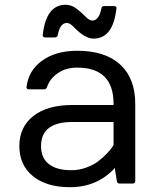

<svg xmlns="http://www.w3.org/2000/svg" viewBox="-20 -760 670 795"><path d="M60.1 -155C60.1 -102.5 78.9 -61 116.5 -30.5C154.1 -0.1 205.2 15.1 270 15.1C314.3 15.1 354 5.9 389.2 -12.7C402.5 -19.5 415.9 -28.4 429.2 -39.3C442.5 -50.2 451.2 -58.8 455.1 -64.9L463.9 -9.8C464.8 -3.3 468.6 0 475.1 0H529.8C536.6 0 540 -3.3 540 -9.8V-330.1C540 -400.1 519.4 -454.2 478 -492.4C436.7 -530.7 377.3 -549.8 299.8 -549.8C240.6 -549.8 192.1 -536.1 154.3 -508.8C116.5 -481.4 95.1 -445.1 89.8 -399.9C89.2 -393.4 92.6 -390.1 100.1 -390.1H163.1C168.9 -390.1 172.9 -393.4 174.8 -399.9C182.9 -423.3 198 -442.5 220 -457.5C241.9 -472.5 268.6 -480 299.8 -480C400.1 -480 450.2 -430 450.2 -330.1V-325.2H279.8C210.4 -325.2 156.5 -310 117.9 -279.5C79.3 -249.1 60.1 -207.6 60.1 -155ZM149.9 -154.8C149.9 -221.5 193.2 -254.9 279.8 -254.9H450.2V-160.2C450.2 -159.5 447.8 -155.7 443.1 -148.7C438.4 -141.7 431 -133 420.9 -122.6C410.8 -112.1 399.3 -102 386.5 -92C373.6 -82.1 357.2 -73.5 337.2 -66.2C317.1 -58.8 296.4 -55.2 274.9 -55.2C234.9 -55.2 204 -63.6 182.4 -80.6C160.7 -97.5 149.9 -122.2 149.9 -154.8ZM157.2 -617.2C155.9 -609 159.2 -605 167 -605H207C214.5 -605.3 218.6 -608.7 219.2 -615.2C225.7 -648.4 238.3 -665 256.8 -665C265 -665 274.4 -659.5 285.2 -648.4C315.8 -616.2 343.1 -600.1 367.2 -600.1C420.9 -600.1 452.5 -641.1 461.9 -723.1C463.5 -731 460.3 -734.9 452.1 -734.9H412.1C404.6 -734.9 400.6 -731.6 399.9 -725.1C393.1 -691.6 380.4 -674.8 361.8 -674.8C354 -674.8 344.7 -680.3 334 -691.4C323.2 -702.5 310.9 -713.4 296.9 -724.1C282.9 -734.9 267.9 -740.2 252 -740.2C198.2 -740.2 166.7 -699.2 157.2 -617.2Z"/></svg>

Font: Numans
Style: Regular
Weight: 400
Designer: Jovanny Lemonad
Foundry: Jovanny Lemonad
Version: Version 001.001